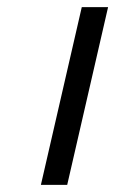

<svg xmlns="http://www.w3.org/2000/svg" viewBox="-20 -520 324 540"><path d="M210 -500H284L169 0H95Z"/></svg>

Font: Panefresco 400wt
Style: Italic
Weight: 400
Foundry: Campivisivi & Chank Co
Version: Version 1.001